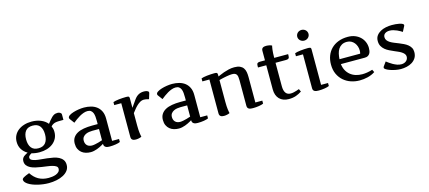

<svg xmlns="http://www.w3.org/2000/svg" viewBox="-67 -1382 5064 2268"><g transform="rotate(-15 2465.0 -248.0)"><path d="M184.1 -328.1Q184.1 -262.7 212.4 -225.8Q240.7 -189 299.8 -189Q358.9 -189 387.5 -225.8Q416 -262.7 416 -328.1Q416 -393.6 387.7 -429.7Q359.4 -465.8 299.8 -465.8Q240.7 -465.8 212.4 -429.7Q184.1 -393.6 184.1 -328.1ZM115.2 65.9Q133.3 93.3 154.5 114.5Q175.8 135.7 201.7 150.4Q227.5 165 258.5 172.6Q289.6 180.2 326.2 180.2Q345.2 180.2 369.4 177.2Q393.6 174.3 415 166Q436.5 157.7 451.2 142.8Q465.8 127.9 465.8 104Q465.8 85 449.5 73.7Q433.1 62.5 406.5 55.2Q379.9 47.9 345.7 43.5Q311.5 39.1 275.9 33.7Q240.2 28.3 206.1 20.5Q171.9 12.7 145.3 -0.7Q118.7 -14.2 102.3 -35.2Q85.9 -56.2 85.9 -87.9Q85.9 -107.4 93.3 -120.8Q100.6 -134.3 111.8 -143.6Q123 -152.8 136.2 -159.7Q149.4 -166.5 161.1 -172.9Q118.2 -197.3 93.5 -236.6Q68.8 -275.9 68.8 -328.1Q68.8 -371.6 86.4 -406.2Q104 -440.9 135.3 -465.1Q166.5 -489.3 208.5 -502.2Q250.5 -515.1 299.8 -515.1Q361.8 -515.1 412.1 -494.4Q462.4 -473.6 493.2 -436L522 -472.2Q538.1 -491.7 551 -504.2Q564 -516.6 575.7 -523.4Q587.4 -530.3 598.9 -532.7Q610.4 -535.2 624 -535.2Q630.4 -535.2 638.4 -533.4Q646.5 -531.7 653.3 -527.8Q660.2 -523.9 665 -517.8Q669.9 -511.7 669.9 -502.9V-437Q636.2 -437 612.8 -436.5Q589.4 -436 572.3 -432.4Q555.2 -428.7 541.7 -420.9Q528.3 -413.1 515.1 -398.9Q522.5 -382.3 526.6 -365.2Q530.8 -348.1 530.8 -327.1Q530.8 -283.7 513.2 -249.3Q495.6 -214.8 464.6 -190.4Q433.6 -166 391.4 -153.1Q349.1 -140.1 299.8 -140.1Q273.4 -140.1 249.8 -143.6Q226.1 -147 204.1 -153.8Q185.5 -144 174.8 -133.1Q164.1 -122.1 164.1 -110.8Q164.1 -91.3 181.4 -80.8Q198.7 -70.3 227.3 -64.5Q255.9 -58.6 292.5 -55.7Q329.1 -52.7 366.9 -48.3Q404.8 -43.9 441.4 -36.6Q478 -29.3 506.6 -14.4Q535.2 0.5 552.5 24.4Q569.8 48.3 569.8 85.9Q569.8 125 547.9 154.1Q525.9 183.1 489.7 202.1Q453.6 221.2 407.2 230.7Q360.8 240.2 312 240.2Q277.8 240.2 243.4 235.8Q209 231.4 176.8 223.6Q144.5 215.8 116.7 204.8Q88.9 193.8 68.4 180.9Q47.9 168 35.9 153.3Q23.9 138.7 23.9 123Q23.9 115.7 29.1 109.4Q34.2 103 45.2 96.4Q56.2 89.8 73.5 82.3Q90.8 74.7 115.2 65.9Z M1047.9 -43Q1047.9 -43 1041.3 -38.8Q1034.7 -34.7 1023.2 -28.3Q1011.7 -22 996.3 -14.4Q981 -6.8 962.6 -0.2Q944.3 6.3 924.6 10.7Q904.8 15.1 884.8 15.1Q853 15.1 824.2 6.6Q795.4 -2 773.7 -20Q752 -38.1 739 -65.4Q726.1 -92.8 726.1 -130.9Q726.1 -172.9 744.9 -202.1Q763.7 -231.4 797.1 -249.8Q830.6 -268.1 877 -276.1Q923.3 -284.2 979 -284.2H1047.9V-320.8Q1047.9 -349.1 1045.7 -375.2Q1043.5 -401.4 1035.4 -420.9Q1027.3 -440.4 1012 -452.1Q996.6 -463.9 970.7 -463.9Q945.8 -463.9 920.9 -454.8Q896 -445.8 872.1 -432.1Q848.1 -418.5 826.2 -402.1Q804.2 -385.7 786.1 -371.1L746.1 -424.8Q738.8 -433.6 738.8 -442.9Q738.8 -459 759 -472.2Q779.3 -485.4 809.8 -494.9Q840.3 -504.4 875.5 -509.8Q910.6 -515.1 940.9 -515.1Q985.8 -515.1 1025.9 -504.4Q1065.9 -493.7 1095.9 -470.5Q1126 -447.3 1143.6 -410.4Q1161.1 -373.5 1161.1 -320.8V-48.8H1246.1V-12.2Q1237.8 -7.8 1223.4 -3.9Q1209 0 1191.4 2.9Q1173.8 5.9 1154.5 7.3Q1135.3 8.8 1117.7 8.8Q1106 8.8 1093.8 7.3Q1081.5 5.9 1071.5 0.7Q1061.5 -4.4 1054.9 -13.4Q1048.3 -22.5 1047.9 -38.1ZM918.9 -57.1Q936 -57.1 958.3 -61.8Q980.5 -66.4 1000.5 -71.8Q1023.9 -78.1 1047.9 -86.9V-224.1H965.8Q947.3 -224.1 925 -220.7Q902.8 -217.3 883.5 -207.8Q864.3 -198.2 851.1 -181.2Q837.9 -164.1 837.9 -136.2Q837.9 -118.7 843.3 -104.2Q848.6 -89.8 858.9 -79.3Q869.1 -68.8 884.3 -63Q899.4 -57.1 918.9 -57.1Z M1294.9 -486.8Q1305.2 -491.2 1323.7 -495.1Q1342.3 -499 1364.5 -501.5Q1386.7 -503.9 1409.9 -505.4Q1433.1 -506.8 1452.1 -506.8Q1462.4 -506.8 1470.2 -506.3Q1478 -505.9 1483.4 -503.4Q1488.8 -501 1491.5 -495.8Q1494.1 -490.7 1494.1 -481V-363.8L1556.2 -452.1Q1579.6 -484.4 1608.2 -499.8Q1636.7 -515.1 1672.9 -515.1Q1679.2 -515.1 1689.2 -514.4Q1699.2 -513.7 1708.7 -510.7Q1718.3 -507.8 1725.1 -502.4Q1731.9 -497.1 1731.9 -487.8Q1731.9 -485.4 1731.9 -483.9Q1731.9 -482.4 1731 -480L1710 -411.1Q1691.4 -417 1676.5 -419.4Q1661.6 -421.9 1648.9 -421.9Q1622.6 -421.9 1598.6 -407Q1574.7 -392.1 1554.7 -371.8Q1534.7 -351.6 1519.3 -330.8Q1503.9 -310.1 1494.1 -298.8V-147Q1494.1 -116.7 1495.6 -93.8Q1497.1 -70.8 1499.3 -53.7Q1501.5 -36.6 1503.9 -25.1Q1506.3 -13.7 1507.8 -6.8Q1501 -2.9 1492.4 -0.2Q1483.9 2.4 1474.4 4.6Q1464.8 6.8 1455.3 7.8Q1445.8 8.8 1438 8.8Q1425.3 8.8 1415 6.6Q1404.8 4.4 1397 -1Q1389.2 -6.3 1385 -15.4Q1380.9 -24.4 1380.9 -38.1V-450.2H1294.9V-486.8Z M2126 -43Q2126 -43 2119.4 -38.8Q2112.8 -34.7 2101.3 -28.3Q2089.8 -22 2074.5 -14.4Q2059.1 -6.8 2040.8 -0.2Q2022.5 6.3 2002.7 10.7Q1982.9 15.1 1962.9 15.1Q1931.2 15.1 1902.3 6.6Q1873.5 -2 1851.8 -20Q1830.1 -38.1 1817.1 -65.4Q1804.2 -92.8 1804.2 -130.9Q1804.2 -172.9 1823 -202.1Q1841.8 -231.4 1875.2 -249.8Q1908.7 -268.1 1955.1 -276.1Q2001.5 -284.2 2057.1 -284.2H2126V-320.8Q2126 -349.1 2123.8 -375.2Q2121.6 -401.4 2113.5 -420.9Q2105.5 -440.4 2090.1 -452.1Q2074.7 -463.9 2048.8 -463.9Q2023.9 -463.9 1999 -454.8Q1974.1 -445.8 1950.2 -432.1Q1926.3 -418.5 1904.3 -402.1Q1882.3 -385.7 1864.3 -371.1L1824.2 -424.8Q1816.9 -433.6 1816.9 -442.9Q1816.9 -459 1837.2 -472.2Q1857.4 -485.4 1887.9 -494.9Q1918.5 -504.4 1953.6 -509.8Q1988.8 -515.1 2019 -515.1Q2064 -515.1 2104 -504.4Q2144 -493.7 2174.1 -470.5Q2204.1 -447.3 2221.7 -410.4Q2239.3 -373.5 2239.3 -320.8V-48.8H2324.2V-12.2Q2315.9 -7.8 2301.5 -3.9Q2287.1 0 2269.5 2.9Q2252 5.9 2232.7 7.3Q2213.4 8.8 2195.8 8.8Q2184.1 8.8 2171.9 7.3Q2159.7 5.9 2149.7 0.7Q2139.6 -4.4 2133.1 -13.4Q2126.5 -22.5 2126 -38.1ZM1997.1 -57.1Q2014.2 -57.1 2036.4 -61.8Q2058.6 -66.4 2078.6 -71.8Q2102.1 -78.1 2126 -86.9V-224.1H2043.9Q2025.4 -224.1 2003.2 -220.7Q1981 -217.3 1961.7 -207.8Q1942.4 -198.2 1929.2 -181.2Q1916 -164.1 1916 -136.2Q1916 -118.7 1921.4 -104.2Q1926.8 -89.8 1937 -79.3Q1947.3 -68.8 1962.4 -63Q1977.5 -57.1 1997.1 -57.1Z M2459 -451.2H2373V-487.8Q2383.3 -492.2 2401.9 -496.1Q2420.4 -500 2442.6 -502.4Q2464.8 -504.9 2488 -506.3Q2511.2 -507.8 2530.3 -507.8Q2540.5 -507.8 2548.3 -507.3Q2556.2 -506.8 2561.5 -504.4Q2566.9 -502 2569.6 -496.8Q2572.3 -491.7 2572.3 -481.9V-458Q2579.6 -460.4 2599.4 -469.7Q2619.1 -479 2647.5 -489Q2675.8 -499 2709.5 -507.1Q2743.2 -515.1 2778.3 -515.1Q2820.8 -515.1 2847.2 -503.4Q2873.5 -491.7 2888.2 -470.9Q2902.8 -450.2 2908 -421.9Q2913.1 -393.6 2913.1 -359.9V-48.8H2998V-12.2Q2989.7 -7.8 2975.3 -3.9Q2960.9 0 2943.4 2.9Q2925.8 5.9 2906.7 7.3Q2887.7 8.8 2870.1 8.8Q2855 8.8 2842.3 7.1Q2829.6 5.4 2820.3 0.2Q2811 -4.9 2805.7 -13.9Q2800.3 -22.9 2800.3 -38.1V-350.1Q2800.3 -375 2797.6 -392.6Q2794.9 -410.2 2787.4 -421.4Q2779.8 -432.6 2766.4 -437.7Q2752.9 -442.9 2731.9 -442.9Q2718.3 -442.9 2701.9 -440.9Q2685.5 -439 2668.2 -435.8Q2650.9 -432.6 2634.5 -429.2Q2618.2 -425.8 2604.7 -422.6Q2591.3 -419.4 2582.5 -417Q2573.7 -414.6 2572.3 -414.1V-147Q2572.3 -116.7 2573.7 -93.8Q2575.2 -70.8 2577.4 -53.7Q2579.6 -36.6 2582 -25.1Q2584.5 -13.7 2585.9 -6.8Q2579.1 -2.9 2570.6 -0.2Q2562 2.4 2552.5 4.6Q2543 6.8 2533.4 7.8Q2523.9 8.8 2516.1 8.8Q2503.4 8.8 2493.2 6.6Q2482.9 4.4 2475.1 -1Q2467.3 -6.3 2463.1 -15.4Q2459 -24.4 2459 -38.1Z M3434.6 -500V-479Q3434.6 -457 3425 -448.5Q3415.5 -439.9 3394.5 -439.9H3264.6V-153.8Q3264.6 -99.1 3284.7 -71Q3304.7 -43 3345.7 -43Q3363.8 -43 3382.8 -47.4Q3401.9 -51.8 3417 -56.6Q3432.1 -61.5 3441.7 -65.2Q3451.2 -68.8 3450.7 -67.9L3466.3 -34.2Q3449.2 -23.4 3432.1 -14.4Q3415 -5.4 3396 1.2Q3377 7.8 3355 11.5Q3333 15.1 3305.7 15.1Q3270 15.1 3241.5 4.2Q3212.9 -6.8 3192.9 -27.3Q3172.9 -47.9 3162.1 -77.6Q3151.4 -107.4 3151.4 -145V-439.9H3050.3V-461.9Q3050.3 -483.9 3059.8 -491.9Q3069.3 -500 3090.3 -500H3151.4V-616.2Q3151.4 -629.4 3155.5 -638.4Q3159.7 -647.5 3167.5 -652.6Q3175.3 -657.7 3185.5 -659.9Q3195.8 -662.1 3208.5 -662.1Q3216.3 -662.1 3225.8 -661.1Q3235.4 -660.2 3244.9 -658.4Q3254.4 -656.7 3262.9 -653.8Q3271.5 -650.9 3278.3 -647Q3276.9 -640.1 3274.4 -628.7Q3272 -617.2 3269.8 -599.6Q3267.6 -582 3266.1 -557.4Q3264.6 -532.7 3264.6 -500Z M3716.8 -48.8H3801.8V-12.2Q3793.5 -7.8 3779.1 -3.9Q3764.6 0 3747.1 2.9Q3729.5 5.9 3710.4 7.3Q3691.4 8.8 3673.8 8.8Q3658.7 8.8 3646 7.1Q3633.3 5.4 3623.8 0.2Q3614.3 -4.9 3608.9 -13.9Q3603.5 -22.9 3603.5 -38.1V-452.1H3517.6V-488.8Q3527.8 -493.2 3546.4 -497.1Q3564.9 -501 3587.2 -503.4Q3609.4 -505.9 3632.6 -507.3Q3655.8 -508.8 3674.8 -508.8Q3685.1 -508.8 3692.9 -508.3Q3700.7 -507.8 3706.1 -505.4Q3711.4 -502.9 3714.1 -497.8Q3716.8 -492.7 3716.8 -482.9ZM3591.8 -669.9Q3591.8 -683.6 3597.2 -695.8Q3602.5 -708 3611.8 -716.8Q3621.1 -725.6 3633.8 -730.7Q3646.5 -735.8 3660.6 -735.8Q3674.8 -735.8 3687.5 -730.7Q3700.2 -725.6 3709.5 -716.8Q3718.8 -708 3724.1 -695.8Q3729.5 -683.6 3729.5 -669.9Q3729.5 -656.2 3724.1 -644.5Q3718.8 -632.8 3709.5 -624Q3700.2 -615.2 3687.5 -610.1Q3674.8 -605 3660.6 -605Q3646.5 -605 3633.8 -610.1Q3621.1 -615.2 3611.8 -624Q3602.5 -632.8 3597.2 -644.5Q3591.8 -656.2 3591.8 -669.9Z M4258.3 -285.2Q4261.2 -294.9 4262.2 -304.7Q4263.2 -314.5 4263.2 -325.2Q4263.2 -349.1 4255.1 -373.3Q4247.1 -397.5 4231.7 -417Q4216.3 -436.5 4193.6 -448.7Q4170.9 -460.9 4141.6 -460.9Q4104 -460.9 4078.9 -446.5Q4053.7 -432.1 4037.8 -408Q4022 -383.8 4014.6 -351.8Q4007.3 -319.8 4005.4 -285.2ZM3891.6 -250Q3891.6 -308.1 3910.4 -356.7Q3929.2 -405.3 3964.6 -440.4Q4000 -475.6 4051.3 -495.4Q4102.5 -515.1 4167.5 -515.1Q4216.3 -515.1 4254.9 -499.5Q4293.5 -483.9 4320.3 -457.5Q4347.2 -431.2 4361.3 -396.5Q4375.5 -361.8 4375.5 -324.2Q4375.5 -306.6 4372.6 -289.1Q4369.6 -271.5 4361.3 -257.3Q4353 -243.2 4337.9 -234.1Q4322.8 -225.1 4298.3 -225.1H4006.3Q4011.2 -181.2 4029.3 -147.5Q4047.4 -113.8 4075.7 -90.6Q4104 -67.4 4141.1 -55.7Q4178.2 -43.9 4221.2 -43.9Q4250.5 -43.9 4281.7 -49.1Q4313 -54.2 4346.2 -64.9L4362.3 -32.2Q4342.3 -18.6 4319.3 -8.8Q4296.4 1 4272 7.1Q4247.6 13.2 4222.2 16.1Q4196.8 19 4172.4 19Q4118.7 19 4068.1 2.2Q4017.6 -14.6 3978.3 -48.3Q3939 -82 3915.3 -132.3Q3891.6 -182.6 3891.6 -250Z M4525.4 -118.2Q4538.6 -108.4 4557.4 -94.7Q4576.2 -81.1 4598.6 -68.6Q4621.1 -56.2 4646.2 -47.1Q4671.4 -38.1 4697.3 -38.1Q4713.4 -38.1 4728.3 -42.7Q4743.2 -47.4 4754.9 -56.6Q4766.6 -65.9 4773.4 -79.3Q4780.3 -92.8 4780.3 -109.9Q4780.3 -129.9 4767.3 -145Q4754.4 -160.2 4735.6 -171.9Q4716.8 -183.6 4695.3 -192.6Q4673.8 -201.7 4657.2 -209Q4628.4 -221.7 4599.9 -235.4Q4571.3 -249 4548.6 -267.8Q4525.9 -286.6 4511.5 -312.5Q4497.1 -338.4 4497.1 -376Q4497.1 -413.6 4515.9 -439.9Q4534.7 -466.3 4564.7 -483.2Q4594.7 -500 4631.8 -507.6Q4668.9 -515.1 4705.1 -515.1Q4727.5 -515.1 4752.7 -513.2Q4777.8 -511.2 4799.1 -506.6Q4820.3 -502 4834.2 -494.6Q4848.1 -487.3 4848.1 -477.1Q4848.1 -473.1 4845.2 -466.8L4812 -402.8Q4802.7 -408.7 4786.9 -418.2Q4771 -427.7 4751 -436.5Q4731 -445.3 4708.3 -451.7Q4685.5 -458 4662.1 -458Q4628.4 -458 4606.9 -442.4Q4585.4 -426.8 4585.4 -397.9Q4585.4 -375.5 4598.1 -358.9Q4610.8 -342.3 4631.6 -329.3Q4652.3 -316.4 4679 -305.9Q4705.6 -295.4 4733.4 -284.2Q4761.2 -272.9 4787.8 -260.3Q4814.5 -247.6 4835.2 -230.7Q4856 -213.9 4868.7 -191.7Q4881.3 -169.4 4881.3 -139.2Q4881.3 -96.2 4862.8 -66.9Q4844.2 -37.6 4814.7 -19.3Q4785.2 -1 4748.8 7.1Q4712.4 15.1 4677.2 15.1Q4647 15.1 4612.8 8.5Q4578.6 2 4549.8 -8.1Q4521 -18.1 4502.2 -29.8Q4483.4 -41.5 4483.4 -51.8Q4483.4 -58.1 4486.3 -64L4525.4 -118.2Z"/></g></svg>

Font: Artifika
Style: Medium
Weight: 500
Designer: Yulya Zhdanova | Cyreal.org
Foundry: Yulya Zhdanova | Cyreal
Version: Version 1.000